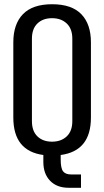

<svg xmlns="http://www.w3.org/2000/svg" viewBox="-20 -727 493 908"><path d="M410 -171Q410 -13 267 6V26Q267 69 278.5 83.5Q290 98 316 98H363V161H304Q249 161 217 128Q185 95 185 39V6Q43 -13 43 -171V-527Q43 -613 88.5 -660Q134 -707 226.5 -707Q319 -707 364.5 -660Q410 -613 410 -527ZM131 -154Q131 -107 157 -82Q183 -57 226 -57Q269 -57 295.5 -82Q322 -107 322 -154V-544Q322 -591 295.5 -616Q269 -641 226 -641Q183 -641 157 -616Q131 -591 131 -544Z"/></svg>

Font: Homenaje
Style: Regular
Weight: 400
Version: Version 1.002